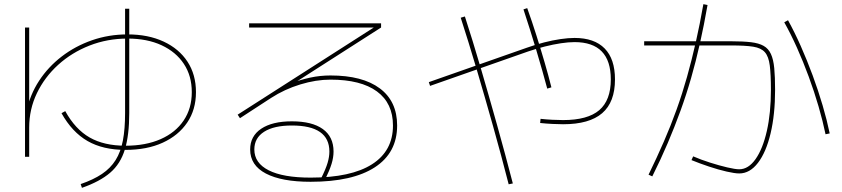

<svg xmlns="http://www.w3.org/2000/svg" viewBox="-20 -832 4040 921"><path d="M100 -80V-700H120V-300H108Q124 -378 167.5 -444.5Q211 -511 276 -561Q341 -611 421.5 -639Q502 -667 592 -667Q691 -667 765 -632.5Q839 -598 879.5 -536Q920 -474 920 -390Q920 -306 878 -244Q836 -182 760.5 -147.5Q685 -113 582 -113Q474 -113 400 -155.5Q326 -198 275 -289L293 -299Q341 -212 410 -172.5Q479 -133 582 -133Q679 -133 750.5 -164.5Q822 -196 861 -254Q900 -312 900 -390Q900 -468 862 -525.5Q824 -583 755 -615Q686 -647 592 -647Q495 -647 409.5 -613.5Q324 -580 259 -521Q194 -462 157 -385Q120 -308 120 -220V-80ZM367 51Q428 30 469 2.5Q510 -25 534.5 -64Q559 -103 569.5 -158Q580 -213 580 -290V-790H600V-290Q600 -184 579 -115Q558 -46 508.5 -3.5Q459 39 373 69Z M1470 40Q1331 40 1255.5 0.5Q1180 -39 1180 -115Q1180 -179 1233 -214.5Q1286 -250 1380 -250Q1477 -250 1528.5 -213Q1580 -176 1580 -105Q1580 -77 1570.5 -46Q1561 -15 1539 30L1521 22Q1543 -22 1551.5 -51Q1560 -80 1560 -105Q1560 -230 1380 -230Q1294 -230 1247 -200Q1200 -170 1200 -115Q1200 -50 1269 -15Q1338 20 1470 20Q1664 20 1764.5 -44Q1865 -108 1865 -230Q1865 -337 1788 -393.5Q1711 -450 1565 -450Q1496 -450 1420.5 -427Q1345 -404 1280 -362L1131 -265L1120 -282L1798 -716V-700H1175V-720H1808V-700L1380 -426L1368 -429Q1392 -439 1417 -446.5Q1442 -454 1467 -459.5Q1492 -465 1516.5 -467.5Q1541 -470 1565 -470Q1719 -470 1802 -408Q1885 -346 1885 -230Q1885 -99 1778 -29.5Q1671 40 1470 40Z M2681 -236Q2659 -236 2629.5 -237.5Q2600 -239 2571 -242L2573 -262Q2600 -259 2629 -257.5Q2658 -256 2681 -256Q2799 -256 2854.5 -303.5Q2910 -351 2910 -451Q2910 -630 2736 -630Q2707 -630 2670.5 -624.5Q2634 -619 2594 -609Q2554 -599 2513 -585L2043 -420L2037 -438L2507 -603Q2549 -618 2590 -628.5Q2631 -639 2668.5 -644.5Q2706 -650 2736 -650Q2831 -650 2880.5 -599.5Q2930 -549 2930 -451Q2930 -342 2868.5 -289Q2807 -236 2681 -236ZM2420 52Q2385 -85 2345.5 -225.5Q2306 -366 2266.5 -499.5Q2227 -633 2190 -747L2210 -753Q2247 -639 2286 -506Q2325 -373 2364.5 -232Q2404 -91 2440 48ZM2605 -407Q2583 -490 2553 -590Q2523 -690 2491 -787L2509 -793Q2532 -729 2553 -662.5Q2574 -596 2592.5 -532.5Q2611 -469 2625 -413Z M3526 0Q3505 0 3465.5 -9Q3426 -18 3381 -33Q3336 -48 3297 -64L3305 -82Q3342 -66 3386 -52Q3430 -38 3468.5 -29Q3507 -20 3526 -20Q3570 -20 3604.5 -69Q3639 -118 3658.5 -204Q3678 -290 3678 -401Q3678 -475 3672.5 -518Q3667 -561 3649 -581.5Q3631 -602 3593 -608Q3555 -614 3489 -614H3070V-634H3489Q3545 -634 3582.5 -629.5Q3620 -625 3643 -612Q3666 -599 3678 -573Q3690 -547 3694 -505Q3698 -463 3698 -401Q3698 -283 3676.5 -192.5Q3655 -102 3616 -51Q3577 0 3526 0ZM3091 6Q3131 -76 3164.5 -153Q3198 -230 3225.5 -306.5Q3253 -383 3275.5 -463Q3298 -543 3317.5 -629Q3337 -715 3354 -812L3374 -808Q3357 -711 3337.5 -624Q3318 -537 3295 -457Q3272 -377 3244 -300Q3216 -223 3183 -145.5Q3150 -68 3109 14ZM3940 -188Q3927 -251 3906.5 -321.5Q3886 -392 3859.5 -464Q3833 -536 3803 -603Q3773 -670 3742 -725L3760 -735Q3791 -679 3821 -611.5Q3851 -544 3878 -471Q3905 -398 3926 -326.5Q3947 -255 3960 -192Z"/></svg>

Font: M PLUS 1 Thin Thin
Style: Regular
Weight: 250
Version: Version 1.001